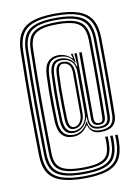

<svg xmlns="http://www.w3.org/2000/svg" viewBox="-93 -783 705 969"><g transform="rotate(-10 260.0 -298.5)"><path d="M260.2 123.8Q186 123.8 141 108.2Q96 92.8 75.6 59.1Q55.2 25.5 54.2 -29.2Q53.2 -97.2 52.4 -160.1Q51.5 -223 51.4 -285.9Q51.2 -348.8 51.9 -416.6Q52.5 -484.5 54.2 -562.8Q55.2 -619.5 75.6 -654.4Q96 -689.2 141 -705.2Q186 -721.2 260.2 -721.2Q333.8 -721.2 378.6 -705.1Q423.5 -689 444.4 -654.1Q465.2 -619.2 466.5 -562.5Q467.2 -499 467.5 -446Q467.8 -393 467.6 -346.2Q467.5 -299.5 467.1 -255.2Q466.8 -211 466 -165Q465 -129 444.8 -110.9Q424.5 -92.8 381.5 -92.8Q353.8 -92.8 339.1 -105.5Q324.5 -118.2 319.5 -138.2H316.2Q305 -118.8 286 -106Q267 -93.2 240 -93.2Q203.5 -93.2 184.1 -115.2Q164.8 -137.2 162.2 -182.2Q160.5 -220.5 159.9 -260.9Q159.2 -301.2 159.9 -341.9Q160.5 -382.5 162.2 -421.2Q164.5 -469.8 184.5 -490.6Q204.5 -511.5 237 -511.5Q257.2 -511.5 274 -504.2Q290.8 -497 304.8 -483.8H308.5L302 -503.2L301.8 -506.2H310.8L318.2 -460.5H314.5Q304 -482.5 285.9 -492.4Q267.8 -502.2 242 -502.2Q209.2 -502.2 193.2 -483.2Q177.2 -464.2 175 -420.5Q173 -378.2 172.5 -337.2Q172 -296.2 172.8 -257.5Q173.5 -218.8 175 -183Q177 -142.2 194.4 -122.4Q211.8 -102.5 244.5 -102.5Q269 -102.5 289 -117.2Q309 -132 318 -155.5H321.8Q323.5 -130 337.6 -116Q351.8 -102 381.5 -102Q418.5 -102 435.5 -117.9Q452.5 -133.8 453.2 -165.2Q454 -211 454.4 -255.1Q454.8 -299.2 454.9 -346Q455 -392.8 454.8 -445.6Q454.5 -498.5 453.8 -562Q452.8 -614.8 433.8 -647.4Q414.8 -680 372.8 -695.1Q330.8 -710.2 260.2 -710.2Q189.5 -710.2 147.5 -695.2Q105.5 -680.2 86.8 -647.8Q68 -615.2 67 -562.5Q65.2 -484.2 64.6 -416.5Q64 -348.8 64.1 -285.9Q64.2 -223 65.1 -160.4Q66 -97.8 67 -29.5Q68 21 86.8 52.5Q105.5 84 147.5 98.4Q189.5 112.8 260.2 112.8Q330.8 112.8 372 98.9Q413.2 85 431.4 54.5Q449.5 24 450.8 -25.5Q451 -33.8 451 -41Q451 -48.2 450.2 -64.8H463Q463.8 -48.5 463.8 -41.2Q463.8 -34 463.5 -25.2Q462.2 28.8 442 61.5Q421.8 94.2 377.5 109Q333.2 123.8 260.2 123.8ZM260.2 101.8Q193 101.8 153.8 88.2Q114.5 74.8 97.5 45.8Q80.5 16.8 79.8 -29.5Q78.8 -97.8 77.9 -160.4Q77 -223 76.9 -285.9Q76.8 -348.8 77.4 -416.5Q78 -484.2 79.8 -562.5Q80.5 -611 97.5 -641.1Q114.5 -671.2 153.8 -685.2Q193 -699.2 260.2 -699.2Q327.2 -699.2 366.4 -685.1Q405.5 -671 422.8 -640.6Q440 -610.2 441 -561.5Q441.8 -498.5 442 -445.8Q442.2 -393 442.1 -346.4Q442 -299.8 441.6 -255.6Q441.2 -211.5 440.5 -165.8Q440 -138.8 426.2 -125Q412.5 -111.2 381.5 -111.2Q350.2 -111.2 337.8 -127Q325.2 -142.8 325.2 -167.2V-178H322Q317.2 -159.5 306.5 -144.5Q295.8 -129.5 280.1 -120.6Q264.5 -111.8 245 -111.8Q218 -111.8 203.8 -129.6Q189.5 -147.5 187.5 -184Q186.2 -219.5 185.5 -258Q184.8 -296.5 185.2 -337.2Q185.8 -378 187.8 -419.8Q189.8 -459 204.2 -476Q218.8 -493 244 -493Q270.8 -493 292.1 -479.6Q313.5 -466.2 320.2 -439.2H323.5L319.2 -506.2H331.2L331.8 -170Q331.8 -120.5 381.5 -120.5Q406.2 -120.5 416.8 -131.9Q427.2 -143.2 427.8 -166.2Q428.5 -211.8 428.9 -255.8Q429.2 -299.8 429.4 -346.2Q429.5 -392.8 429.2 -445.4Q429 -498 428.2 -561.2Q427.2 -606 411.8 -633.9Q396.2 -661.8 360 -675Q323.8 -688.2 260.2 -688.2Q196.2 -688.2 159.9 -675.2Q123.5 -662.2 108.4 -634.4Q93.2 -606.5 92.5 -562.2Q90.8 -484 90.1 -416.2Q89.5 -348.5 89.6 -286Q89.8 -223.5 90.6 -160.8Q91.5 -98 92.5 -30Q93.2 12.2 108.4 38.9Q123.5 65.5 159.9 78.1Q196.2 90.8 260.2 90.8Q323.8 90.8 359.4 78.8Q395 66.8 409.6 41Q424.2 15.2 425.2 -26Q425.5 -34 425.5 -41.1Q425.5 -48.2 424.8 -64.8H437.5Q438.2 -48.2 438.2 -41Q438.2 -33.8 438 -25.8Q437 19.8 420.5 47.9Q404 76 365.6 88.9Q327.2 101.8 260.2 101.8ZM260.2 79.8Q199.5 79.8 166 68.1Q132.5 56.5 119.1 32.1Q105.8 7.8 105.2 -30.2Q104.2 -98.2 103.4 -160.9Q102.5 -223.5 102.4 -286Q102.2 -348.5 102.9 -416.1Q103.5 -483.8 105.2 -561.8Q105.8 -602.2 119.2 -627.8Q132.8 -653.2 166.2 -665.2Q199.8 -677.2 260.2 -677.2Q320.5 -677.2 353.9 -665Q387.2 -652.8 401 -627.1Q414.8 -601.5 415.5 -561Q416.2 -498 416.5 -445.4Q416.8 -392.8 416.6 -346.4Q416.5 -300 416.1 -256.1Q415.8 -212.2 415 -166.8Q414.5 -148.2 407.2 -139Q400 -129.8 381.5 -129.8Q362 -129.8 353.2 -139.4Q344.5 -149 344.5 -168.5L344 -506.2H356.8L357.2 -168.5Q357.2 -153.8 362.8 -146.4Q368.2 -139 381.5 -139Q394 -139 398 -146Q402 -153 402.2 -167Q403 -212.8 403.4 -256.5Q403.8 -300.2 403.9 -346.4Q404 -392.5 403.8 -445Q403.5 -497.5 402.8 -560.5Q402.2 -597 390.4 -620.4Q378.5 -643.8 347.9 -655Q317.2 -666.2 260.2 -666.2Q203 -666.2 172.4 -655.1Q141.8 -644 130.1 -620.9Q118.5 -597.8 118 -561.8Q116.2 -483.5 115.6 -416Q115 -348.5 115.1 -286.1Q115.2 -223.8 116.1 -161.1Q117 -98.5 118 -30.2Q118.5 -5 124.6 13.6Q130.8 32.2 146.2 44.5Q161.8 56.8 189.4 62.8Q217 68.8 260.2 68.8Q303.2 68.8 330.4 63Q357.5 57.2 372.4 45.6Q387.2 34 393.2 16.1Q399.2 -1.8 399.8 -26Q400 -34.2 400 -41.4Q400 -48.5 399.2 -64.8H412Q412.8 -48.5 412.8 -41.4Q412.8 -34.2 412.5 -26Q411.5 11 398.6 34.2Q385.8 57.5 353.1 68.6Q320.5 79.8 260.2 79.8ZM249.5 -121Q266.8 -121 282.5 -130.4Q298.2 -139.8 308.5 -159.1Q318.8 -178.5 318.5 -208.5L318 -409.2Q318 -447 299.2 -465.4Q280.5 -483.8 249 -483.8Q225 -483.8 213.5 -468.9Q202 -454 200.2 -419Q198.5 -377.2 198 -336.8Q197.5 -296.2 198.2 -258.1Q199 -220 200.2 -185Q202 -152.5 214.2 -136.8Q226.5 -121 249.5 -121ZM252.2 -131.2Q233.8 -131.2 224.1 -144.6Q214.5 -158 213 -185.8Q211.8 -220.8 211 -258.6Q210.2 -296.5 210.8 -336.6Q211.2 -376.8 213 -418.2Q214.2 -441.2 219.9 -453.2Q225.5 -465.2 234 -469.9Q242.5 -474.5 252.2 -474.5Q273.5 -474.5 285.5 -464.9Q297.5 -455.2 302.4 -440.1Q307.2 -425 307.2 -408.2L307.5 -205.5Q307.8 -180.5 299.6 -163.9Q291.5 -147.2 278.9 -139.2Q266.2 -131.2 252.2 -131.2ZM254.5 -140.5Q263 -140.5 272.5 -146.5Q282 -152.5 288.9 -165.9Q295.8 -179.2 295.8 -201L295.5 -409.8Q295.5 -441.2 282.9 -453.2Q270.2 -465.2 253.8 -465.2Q240.2 -465.2 233.8 -454.2Q227.2 -443.2 225.8 -417.5Q223.8 -376.5 223.4 -336.6Q223 -296.8 223.8 -259.1Q224.5 -221.5 225.8 -186.8Q226.8 -163 233.9 -151.8Q241 -140.5 254.5 -140.5Z"/></g></svg>

Font: Big Shoulders Inline Display Thin Medium
Style: Regular
Weight: 500
Version: Version 2.002